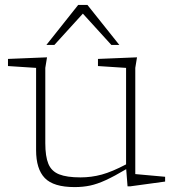

<svg xmlns="http://www.w3.org/2000/svg" viewBox="-20 -752 705 782"><path d="M164.5 -169Q164.5 -115 177 -84.8Q189.5 -54.5 220.8 -42Q252 -29.5 308 -29.5Q352.5 -29.5 394.5 -41Q436.5 -52.5 493.5 -82.5V-475.5L379 -483V-512L538 -518.5L531 -475.5V-43L652.5 -32V-12.5L510 7H499.5L494 -63Q446 -34.5 411.2 -18.5Q376.5 -2.5 347 3.8Q317.5 10 284 10Q198 10 162.5 -26.8Q127 -63.5 127 -140.5V-475.5L12.5 -483V-512L171.5 -518.5L164.5 -475.5ZM169 -569 298.5 -732H336L466 -569H433.5L317.5 -696.5L201.5 -569Z"/></svg>

Font: Newsreader Caption ExtraLight
Style: Regular
Weight: 275
Designer: Hugues Gentile
Foundry: Production Type
Version: Version 1.001